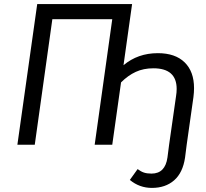

<svg xmlns="http://www.w3.org/2000/svg" viewBox="-20 -708 1007 939"><path d="M929 -277Q929 -256 926 -233L893 0L885 63Q874 137 831.5 174Q789 211 723 211Q662 211 615 172L653 119Q669 131 684 136Q699 141 721 141Q788 141 799 62L807 0L841 -238Q844 -256 844 -273Q844 -374 730 -374Q682 -374 644 -356.5Q606 -339 572 -305L529 0H443L529 -614H236L150 0H65L162 -688H626L584 -389Q654 -448 752 -448Q837 -448 883 -403Q929 -358 929 -277Z"/></svg>

Font: Fira Sans Book
Style: Italic
Weight: 350
Italic angle: -8°
Designer: bBox Type GmbH & Carrois Corporate GbR & Edenspiekermann AG
Foundry: bBox Type GmbH & Carrois Corporate GbR & Edenspiekermann AG
Version: Version 4.301